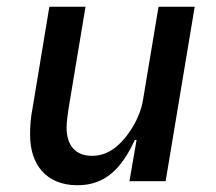

<svg xmlns="http://www.w3.org/2000/svg" viewBox="-20 -536 640 568"><path d="M363 0H470L556 -516H449L403 -240C394 -185 362 -143 349 -127C322 -95 292 -75 252 -75C199 -75 177 -111 177 -158C177 -175 180 -197 183 -216L233 -516H126L77 -220C70 -185 69 -161 69 -137C69 -49 117 12 209 12C293 12 340 -39 379 -122H384Z"/></svg>

Font: IBM Mono Medium
Style: Italic
Weight: 500
Italic angle: -9°
Monospace: yes
Designer: Mike Abbink, Paul van der Laan, Pieter van Rosmalen
Foundry: Bold Monday
Version: Version 2.3